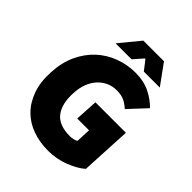

<svg xmlns="http://www.w3.org/2000/svg" viewBox="-229 -958 1105 1105"><g transform="rotate(45 323.0 -406.0)"><path d="M44 -320Q48 -402 77.5 -465.5Q107 -529 154 -572.5Q201 -616 262 -639Q323 -662 390 -662Q459 -662 509.5 -636.5Q560 -611 593 -576L494 -470Q471 -491 447 -502.5Q423 -514 384 -514Q351 -514 322.5 -501Q294 -488 271.5 -464Q249 -440 235.5 -405Q222 -370 220 -326Q215 -234 253.5 -185Q292 -136 380 -136Q394 -136 407.5 -139Q421 -142 431 -148L435 -238H339L347 -378H595L579 -68Q541 -35 480 -11.5Q419 12 350 12Q283 12 225 -8.5Q167 -29 125.5 -70.5Q84 -112 61.5 -174.5Q39 -237 44 -320ZM189 -700 291 -824H459L549 -700H419L374 -758H370L319 -700Z"/></g></svg>

Font: Kilde Sans Black
Style: Regular
Weight: 900
Italic angle: -3°
Designer: Paul D. Hunt
Foundry: Adobe Systems Incorporated
Version: Version 1.050;PS Version 1.000;hotconv 1.0.70;makeotf.lib2.5